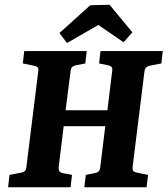

<svg xmlns="http://www.w3.org/2000/svg" viewBox="-20 -788 705 808"><path d="M14 0 20 -52 67 -61Q78 -63 84 -68Q90 -73 91 -85L141 -488Q143 -501 137.5 -505.5Q132 -510 120 -512L76 -521L82 -573H345L339 -521L303 -514Q293 -512 286 -508Q279 -504 277 -488L256 -324H432L452 -488Q454 -500 450 -505.5Q446 -511 432 -514L397 -521L403 -573H665L659 -521L612 -512Q602 -510 596 -505Q590 -500 588 -488L538 -85Q537 -72 542 -67.5Q547 -63 559 -61L603 -52L597 0H335L341 -52L376 -59Q389 -61 395 -66.5Q401 -72 402 -85L423 -257H248L227 -85Q226 -72 230.5 -66.5Q235 -61 247 -59L283 -52L277 0ZM230 -649 360 -766 441 -768 537 -652 500 -610 394 -683 262 -607Z"/></svg>

Font: Yrsa
Style: Italic
Weight: 400
Italic angle: -7.10001°
Designer: Anna Giedrys (Yrsa+Rasa design), David Brezina (Yrsa art-direction, Rasa art-direction, design)
Foundry: Rosetta Type Foundry
Version: Version 2.004